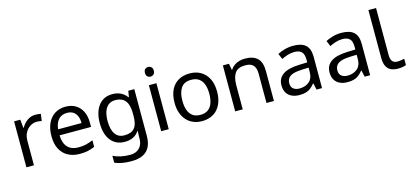

<svg xmlns="http://www.w3.org/2000/svg" viewBox="-74 -1330 4671 2163"><g transform="rotate(-15 2261.5 -248.5)"><path d="M335 -546Q350 -546 367.5 -544.5Q385 -543 398 -540L387 -459Q374 -462 358.5 -464Q343 -466 329 -466Q298 -466 270 -453Q242 -440 220 -416.5Q198 -393 185.5 -360Q173 -327 173 -286V0H85V-536H157L167 -438H171Q188 -468 212 -492.5Q236 -517 267 -531.5Q298 -546 335 -546Z M685 -546Q754 -546 803.5 -516Q853 -486 879.5 -431.5Q906 -377 906 -304V-251H539Q541 -160 585.5 -112.5Q630 -65 710 -65Q761 -65 800.5 -74.5Q840 -84 882 -102V-25Q841 -7 801 1.5Q761 10 706 10Q630 10 571.5 -21Q513 -52 480.5 -113.5Q448 -175 448 -264Q448 -352 477.5 -415Q507 -478 560.5 -512Q614 -546 685 -546ZM684 -474Q621 -474 584.5 -433.5Q548 -393 541 -321H814Q814 -367 800 -401Q786 -435 757.5 -454.5Q729 -474 684 -474Z M1232 -546Q1285 -546 1327.5 -526Q1370 -506 1400 -465H1405L1417 -536H1487V9Q1487 85 1461 136.5Q1435 188 1382 214Q1329 240 1247 240Q1189 240 1140.5 231.5Q1092 223 1054 206V125Q1092 145 1143 156Q1194 167 1252 167Q1321 167 1360.5 126.5Q1400 86 1400 16V-5Q1400 -17 1401 -39.5Q1402 -62 1403 -71H1399Q1371 -30 1329.5 -10Q1288 10 1233 10Q1129 10 1070.5 -63Q1012 -136 1012 -267Q1012 -395 1070.5 -470.5Q1129 -546 1232 -546ZM1244 -472Q1199 -472 1167.5 -448Q1136 -424 1119.5 -378Q1103 -332 1103 -266Q1103 -167 1139.5 -114.5Q1176 -62 1246 -62Q1287 -62 1316 -72.5Q1345 -83 1364 -105.5Q1383 -128 1392 -163Q1401 -198 1401 -246V-267Q1401 -340 1384.5 -385Q1368 -430 1333 -451Q1298 -472 1244 -472Z M1745 -536V0H1657V-536ZM1702 -737Q1722 -737 1737.5 -723.5Q1753 -710 1753 -681Q1753 -653 1737.5 -639Q1722 -625 1702 -625Q1680 -625 1665 -639Q1650 -653 1650 -681Q1650 -710 1665 -723.5Q1680 -737 1702 -737Z M2381 -269Q2381 -202 2363.5 -150.5Q2346 -99 2313.5 -63Q2281 -27 2234.5 -8.5Q2188 10 2131 10Q2078 10 2033 -8.5Q1988 -27 1955 -63Q1922 -99 1903.5 -150.5Q1885 -202 1885 -269Q1885 -358 1915 -419.5Q1945 -481 2001 -513.5Q2057 -546 2134 -546Q2207 -546 2262.5 -513.5Q2318 -481 2349.5 -419.5Q2381 -358 2381 -269ZM1976 -269Q1976 -206 1992.5 -159.5Q2009 -113 2044 -88Q2079 -63 2133 -63Q2187 -63 2222 -88Q2257 -113 2273.5 -159.5Q2290 -206 2290 -269Q2290 -333 2273 -378Q2256 -423 2221.5 -447.5Q2187 -472 2132 -472Q2050 -472 2013 -418Q1976 -364 1976 -269Z M2778 -546Q2874 -546 2923 -499.5Q2972 -453 2972 -349V0H2885V-343Q2885 -408 2856 -440Q2827 -472 2765 -472Q2676 -472 2642 -422Q2608 -372 2608 -278V0H2520V-536H2591L2604 -463H2609Q2627 -491 2653.5 -509.5Q2680 -528 2712 -537Q2744 -546 2778 -546Z M3341 -545Q3439 -545 3486 -502Q3533 -459 3533 -365V0H3469L3452 -76H3448Q3425 -47 3400.5 -27.5Q3376 -8 3344.5 1Q3313 10 3268 10Q3220 10 3181.5 -7Q3143 -24 3121 -59.5Q3099 -95 3099 -149Q3099 -229 3162 -272.5Q3225 -316 3356 -320L3447 -323V-355Q3447 -422 3418 -448Q3389 -474 3336 -474Q3294 -474 3256 -461.5Q3218 -449 3185 -433L3158 -499Q3193 -518 3241 -531.5Q3289 -545 3341 -545ZM3367 -259Q3267 -255 3228.5 -227Q3190 -199 3190 -148Q3190 -103 3217.5 -82Q3245 -61 3288 -61Q3356 -61 3401 -98.5Q3446 -136 3446 -214V-262Z M3902 -545Q4000 -545 4047 -502Q4094 -459 4094 -365V0H4030L4013 -76H4009Q3986 -47 3961.5 -27.5Q3937 -8 3905.5 1Q3874 10 3829 10Q3781 10 3742.5 -7Q3704 -24 3682 -59.5Q3660 -95 3660 -149Q3660 -229 3723 -272.5Q3786 -316 3917 -320L4008 -323V-355Q4008 -422 3979 -448Q3950 -474 3897 -474Q3855 -474 3817 -461.5Q3779 -449 3746 -433L3719 -499Q3754 -518 3802 -531.5Q3850 -545 3902 -545ZM3928 -259Q3828 -255 3789.5 -227Q3751 -199 3751 -148Q3751 -103 3778.5 -82Q3806 -61 3849 -61Q3917 -61 3962 -98.5Q4007 -136 4007 -214V-262Z M4418 10Q4374 10 4339.5 -4.5Q4305 -19 4285 -55.5Q4265 -92 4265 -157V-714H4354V-165Q4354 -117 4372.5 -93Q4391 -69 4431 -69Q4453 -69 4476.5 -72.5Q4500 -76 4513 -80V-6Q4499 1 4471.5 5.5Q4444 10 4418 10Z"/></g></svg>

Font: umalayalam05
Style: Book
Weight: 400
Designer: Jelle Bosma - Monotype Design Team
Foundry: Monotype Imaging Inc.
Version: Version 2.003